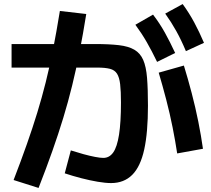

<svg xmlns="http://www.w3.org/2000/svg" viewBox="-20 -865 1040 946"><path d="M47 22Q84 -74 112.5 -155Q141 -236 163.5 -309.5Q186 -383 205 -458.5Q224 -534 241 -620Q258 -706 275 -811L405 -796Q389 -696 372 -609.5Q355 -523 335.5 -443.5Q316 -364 292 -285Q268 -206 238 -121Q208 -36 170 61ZM853 -109Q844 -169 830.5 -237Q817 -305 799 -374Q781 -443 762 -507L886 -542Q906 -477 924.5 -406.5Q943 -336 957 -266Q971 -196 980 -132ZM754 -560Q728 -614 703 -657.5Q678 -701 647 -743L734 -793Q767 -750 792.5 -704Q818 -658 843 -604ZM896 -613Q873 -668 848.5 -712Q824 -756 794 -798L880 -845Q912 -801 937 -754.5Q962 -708 985 -654ZM527 37Q500 37 461.5 30.5Q423 24 380.5 13Q338 2 299 -11L329 -124Q360 -114 391 -105.5Q422 -97 448 -92Q474 -87 489 -87Q519 -87 538 -114Q557 -141 566.5 -201.5Q576 -262 576 -360Q576 -416 572 -450Q568 -484 556.5 -502Q545 -520 521.5 -526Q498 -532 460 -532H37V-648H447Q518 -648 565.5 -642.5Q613 -637 642 -620Q671 -603 685.5 -570Q700 -537 704.5 -481.5Q709 -426 709 -344Q709 -212 690.5 -128Q672 -44 631.5 -3.5Q591 37 527 37Z"/></svg>

Font: M PLUS 1
Style: Bold
Weight: 700
Designer: Coji Morishita
Foundry: UNDERFOREST DESIGN
Version: Version 1.001